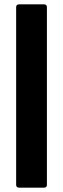

<svg xmlns="http://www.w3.org/2000/svg" viewBox="-20 -780 289 880"><path d="M66 80H183C190 80 195 75 195 68V-748C195 -755 190 -760 183 -760H66C59 -760 54 -755 54 -748V68C54 75 59 80 66 80Z"/></svg>

Font: Barlow Semi Condensed
Style: Bold
Weight: 700
Width: 4
Designer: Jeremy Tribby
Foundry: Tribby Type
Version: Version 1.422;hotconv 1.0.109;makeotfexe 2.5.65596